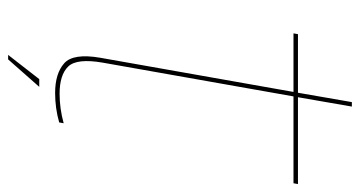

<svg xmlns="http://www.w3.org/2000/svg" viewBox="-226 -538 885 472"><g transform="rotate(90 216.0 -301.5)"><path d="M208 5Q245.5 5 280.5 -5L282.5 -16Q246 -6 210 -6Q163.5 -6 143 -27.2Q122.5 -48.5 133.5 -112L216.5 -581H430L432 -592H218.5L241.5 -724.5H230.5L207.5 -592H63.5L61.5 -581H205.5L121.5 -106Q110 -39.5 135.2 -17.2Q160.5 5 208 5ZM114.5 120.5H125.5L193 44H174Z"/></g></svg>

Font: Anybody UltraCondensed Thin Thin
Style: Italic
Weight: 250
Italic angle: -10°
Version: Version 1.111